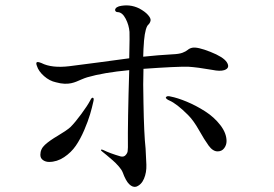

<svg xmlns="http://www.w3.org/2000/svg" viewBox="-20 -730 1040 728"><path d="M840 -494Q854 -472 830 -464Q814 -459 785 -465Q728 -475 694 -477Q649 -478 524 -469Q522 -415 524 -340Q526 -221 532 -167Q534 -135 535 -105.5Q536 -76 526 -52.5Q516 -29 496 -22Q483 -19 470 -31.5Q457 -44 445 -77Q441 -87 429.5 -100Q418 -113 407.5 -122Q397 -131 384 -142Q371 -153 368 -155Q362 -159 363 -162Q366 -164 372 -161Q396 -149 437 -137Q449 -134 456 -141.5Q463 -149 464 -156.5Q465 -164 465 -171Q464 -271 470 -464Q373 -455 311 -437Q301 -434 289.5 -429Q278 -424 269.5 -420.5Q261 -417 250 -414.5Q239 -412 224.5 -412.5Q210 -413 192 -418Q168 -423 147 -441.5Q126 -460 120 -480Q116 -490 119 -493.5Q122 -497 137 -491Q176 -471 243 -479Q277 -483 355 -493.5Q433 -504 470 -509Q472 -603 471 -609Q469 -635 456.5 -659Q444 -683 427 -684Q420 -684 417.5 -688.5Q415 -693 418.5 -698Q422 -703 431 -706Q471 -716 508 -698Q530 -686 541 -673.5Q552 -661 551 -653Q550 -645 544 -638Q531 -629 526 -575Q526 -574 525.5 -566Q525 -558 524 -544Q523 -530 523 -515Q579 -521 633 -524Q659 -525 672 -530Q685 -535 692 -541Q699 -547 709 -549Q728 -553 777.5 -533.5Q827 -514 840 -494ZM627 -364Q653 -359 688 -344.5Q723 -330 757.5 -308Q792 -286 815.5 -255.5Q839 -225 839 -195Q839 -180 830 -168Q821 -156 805 -156Q787 -156 771 -178Q755 -200 734.5 -236.5Q714 -273 693 -294Q650 -337 622 -349Q617 -351 612.5 -354.5Q608 -358 609 -361Q613 -368 627 -364ZM334 -345Q329 -322 321.5 -296.5Q314 -271 299.5 -237Q285 -203 267.5 -177.5Q250 -152 223 -134Q196 -116 166 -116Q153 -116 143 -123Q133 -130 133 -143Q133 -165 150.5 -181Q168 -197 199.5 -215.5Q231 -234 247 -248Q265 -266 288.5 -298Q312 -330 322 -349Q328 -362 333 -359Q337 -357 334 -345Z"/></svg>

Font: TsukuhouMincho
Style: Regular
Weight: 400
Designer: Iose
Foundry: Typographish
Version: Version 1.001; ttfautohint (v1.8.3)